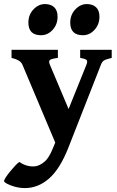

<svg xmlns="http://www.w3.org/2000/svg" viewBox="-53 -704 585 963"><path d="M507.3 -413.6Q478 -406.7 468.5 -400.6Q459 -394.5 453.6 -380.4L290.5 35.2Q248.5 142.6 193.6 190.9Q138.7 239.3 71.8 239.3Q46.9 239.3 22.9 232.9Q-1 226.6 -16.8 218Q-32.7 209.5 -32.7 203.6Q-32.7 198.7 -23.9 185.3Q-15.1 171.9 -2.2 156Q10.7 140.1 23.4 126.7Q36.1 113.3 43.9 108.4Q68.4 125 93.5 129.2Q118.7 133.3 136.7 127Q155.3 120.6 173.8 103.8Q192.4 86.9 210 44.9L224.1 11.2L59.1 -380.4Q49.3 -403.3 4.9 -413.6V-454.1H237.3V-413.6Q203.1 -409.2 196.8 -402.6Q190.4 -396 196.8 -380.4L291 -157.2L380.9 -380.4Q386.7 -395 382.3 -401.9Q377.9 -408.7 349.1 -413.6V-454.1H507.3ZM235.8 -620.1Q235.8 -581.5 211.2 -554.4Q186.5 -527.3 152.8 -527.3Q89.4 -527.3 89.4 -590.8Q89.4 -629.9 114.7 -656.7Q140.1 -683.6 172.4 -683.6Q201.7 -683.6 218.8 -667.7Q235.8 -651.9 235.8 -620.1ZM445.8 -620.1Q445.8 -581.5 421.1 -554.4Q396.5 -527.3 362.8 -527.3Q299.3 -527.3 299.3 -590.8Q299.3 -629.9 324.7 -656.7Q350.1 -683.6 382.3 -683.6Q411.6 -683.6 428.7 -667.7Q445.8 -651.9 445.8 -620.1Z"/></svg>

Font: Gentium Book Plus
Style: Bold
Weight: 700
Designer: Victor Gaultney, Annie Olsen, Iska Routamaa, Becca Hirsbrunner
Foundry: SIL International
Version: Version 6.101